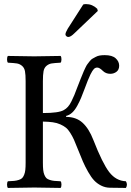

<svg xmlns="http://www.w3.org/2000/svg" viewBox="-20 -922 646 944"><path d="M190.9 -324.2V-122.1Q190.9 -100.6 192.4 -86.7Q193.8 -72.8 198.2 -62.3Q202.6 -51.8 208 -46.4Q213.4 -41 224.6 -37.4Q235.8 -33.7 246.8 -32.7Q257.8 -31.7 277.8 -30.8Q282.2 -26.4 282.2 -14.4Q282.2 -2.4 277.8 2Q188 0 148.9 0Q108.9 0 19 2Q14.6 -2.4 14.6 -14.4Q14.6 -26.4 19 -30.8Q39.1 -31.7 50 -32.7Q61 -33.7 72.3 -37.4Q83.5 -41 88.9 -46.4Q94.2 -51.8 98.6 -62.3Q103 -72.8 104.5 -86.7Q106 -100.6 106 -122.1V-522.9Q106 -554.7 102.8 -571.8Q99.6 -588.9 88.1 -598.4Q76.7 -607.9 62.7 -610.1Q48.8 -612.3 19 -613.8Q14.6 -618.2 14.6 -630.4Q14.6 -642.6 19 -647Q112.8 -645 147.9 -645Q189.9 -645 277.8 -647Q282.2 -642.6 282.2 -630.4Q282.2 -618.2 277.8 -613.8Q248 -612.3 234.1 -610.1Q220.2 -607.9 208.7 -598.4Q197.3 -588.9 194.1 -571.8Q190.9 -554.7 190.9 -522.9V-366.2Q269.5 -366.2 293.9 -380.9Q304.7 -386.7 314 -397Q323.2 -407.2 331.5 -424.3Q339.8 -441.4 345.5 -454.8Q351.1 -468.3 360.6 -493.9Q370.1 -519.5 376 -533.2Q377.9 -537.6 383.8 -552.2Q389.6 -566.9 391.8 -571.8Q394 -576.7 399.9 -589.1Q405.8 -601.6 409.7 -606.4Q413.6 -611.3 420.7 -620.6Q427.7 -629.9 434.6 -633.5Q441.4 -637.2 450.7 -642.3Q460 -647.5 471.2 -649.2Q482.4 -650.9 495.1 -650.9Q531.7 -650.9 548.8 -635.3Q565.9 -619.6 565.9 -599.1Q565.9 -579.1 552.7 -569.1Q539.6 -559.1 522 -559.1Q500 -559.1 484.9 -574.2Q469.2 -589.8 458 -589.8Q448.7 -589.8 441.7 -582.8Q434.6 -575.7 424.8 -556.2Q411.6 -528.3 397 -487.8Q385.7 -458 378.7 -440.9Q371.6 -423.8 359.9 -402.1Q348.1 -380.4 334.7 -368.2Q321.3 -356 305.2 -352.1V-347.2Q354.5 -347.2 386 -318.4Q417.5 -289.6 439 -233.9Q483.9 -118.7 517.1 -75.7Q550.3 -32.7 599.1 -30.8Q608.9 -14.2 599.1 2Q594.2 2 559.3 1.5Q524.4 1 520 1Q497.1 0.5 477.3 -9.5Q457.5 -19.5 443.1 -34.7Q428.7 -49.8 413.3 -76.9Q397.9 -104 387.5 -128.2Q377 -152.3 361.8 -190.9Q351.1 -218.8 343.5 -235.4Q335.9 -252 325.4 -268.8Q314.9 -285.6 304 -294.4Q293 -303.2 276.6 -310.5Q260.3 -317.9 239.7 -320.8Q219.2 -323.7 190.9 -324.2ZM313 -780.8 389.2 -899.9Q395 -901.9 402.8 -901.9Q434.1 -901.9 458 -878.9L460.9 -868.2L346.2 -758.8Q327.6 -740.2 315.9 -740.2Q310.5 -740.2 306.2 -744.1Q301.8 -748 301.8 -752.9Q301.8 -761.7 313 -780.8Z"/></svg>

Font: Common Serif
Style: Regular
Weight: 400
Designer: Philipp H. Poll, Khaled Hosny
Foundry: Stefan Peev, Context Ltd.
Version: Version 1.026